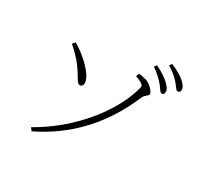

<svg xmlns="http://www.w3.org/2000/svg" viewBox="-182 -1049 1364 1322"><g transform="rotate(30 500.0 -388.0)"><path d="M202 32 219 55C481 -72 653 -275 757 -523C770 -554 797 -556 797 -575C797 -595 754 -640 716 -649C695 -654 678 -657 662 -659L652 -634C736 -605 721 -590 713 -561C658 -364 466 -115 202 32ZM347 -386C364 -387 372 -399 371 -417C368 -480 265 -576 176 -628L158 -606C198 -572 234 -536 266 -492C311 -431 324 -385 347 -386ZM865 -618C877 -618 884 -625 884 -640C884 -661 873 -678 847 -702C824 -723 790 -747 740 -771L726 -752C768 -724 796 -695 818 -670C840 -644 850 -618 865 -618ZM952 -686C965 -686 972 -693 972 -708C972 -728 961 -746 933 -770C911 -790 875 -810 826 -831L812 -812C855 -785 881 -763 905 -736C927 -712 937 -686 952 -686Z"/></g></svg>

Font: Source Han Serif TW VF
Style: Regular
Weight: 250
Designer: Ryoko NISHIZUKA 西塚涼子 (kana & ideographs); Frank Grießhammer (Latin, Greek & Cyrillic); Wenlong ZHANG 张文龙 (bopomofo); San
Foundry: Adobe
Version: Version 2.002;hotconv 1.1.0;makeotfexe 2.6.0